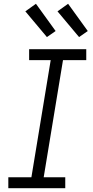

<svg xmlns="http://www.w3.org/2000/svg" viewBox="-20 -995 490 1015"><path d="M24 0V-58H146L248 -677H134V-735H436V-677H313L211 -58H325V0ZM398 -799 284 -935 340 -975 444 -831ZM228 -799 114 -935 170 -975 274 -831Z"/></svg>

Font: Iosevka Etoile Light Oblique
Style: Regular
Weight: 300
Italic angle: -9°
Designer: Belleve Invis
Foundry: Belleve Invis
Version: Version 15.5.2; ttfautohint (v1.8.4)